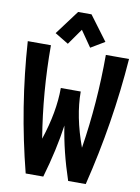

<svg xmlns="http://www.w3.org/2000/svg" viewBox="-101 -1009 787 1076"><g transform="rotate(10 293.0 -471.0)"><path d="M122.1 0Q29.3 -362.3 4.9 -732.4H136.7Q136.7 -464.8 179.2 -208Q232.9 -368.7 232.9 -505.9H346.2Q346.2 -364.7 407.7 -196.8Q449.2 -460 449.2 -732.4H581.1Q553.7 -364.3 463.9 0H363.8Q310.5 -159.2 289.1 -302.2Q269.5 -162.1 222.2 0ZM254.4 -942.4H330.6L434.1 -803.7L355.5 -756.8L292.5 -847.7L228.5 -756.8L150.9 -803.7Z"/></g></svg>

Font: Consola Mono
Style: Bold
Weight: 700
Monospace: yes
Designer: Wojciech Kalinowski "wmk69" (wmk69@o2.pl)
Foundry: Wojciech Kalinowski "wmk69" (wmk69@o2.pl)
Version: Version 2.1.0